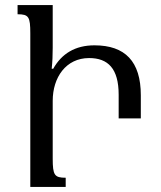

<svg xmlns="http://www.w3.org/2000/svg" viewBox="-20 -734 633 754"><path d="M187 -338C187 -430 239 -506 330 -506C404 -506 446 -465 446 -362V-269H533V-360C533 -493 471 -556 351 -556C275 -556 222 -523 189 -464H183C186 -491 187 -519 187 -547V-714H49V-678C93 -678 99 -668 99 -603V0H238V-36C194 -36 187 -46 187 -111Z"/></svg>

Font: Noto Serif Armenian SemiCondensed
Style: Regular
Weight: 400
Width: 4
Designer: Monotype Design Team
Foundry: Monotype Imaging Inc.
Version: Version 2.008